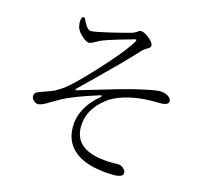

<svg xmlns="http://www.w3.org/2000/svg" viewBox="-110 -864 1069 1014"><g transform="rotate(15 424.5 -357.0)"><path d="M594 29C629 29 647 21 647 4C647 -11 629 -28 613 -31C607 -32 596 -33 580 -32C553 -31 529 -33 510 -36C413 -49 364 -94 363 -170C362 -235 393 -291 454 -338C473 -353 501 -367 538 -379C577 -391 617 -398 658 -400C677 -401 698 -402 721 -401C728 -401 734 -401 737 -401C766 -401 781 -409 781 -424C781 -444 751 -462 718 -462C699 -462 657 -454 593 -439C556 -431 466 -405 323 -362C308 -357 296 -354 289 -352C285 -351 283 -355 286 -359C307 -379 334 -406 368 -439C447 -516 513 -582 565 -639C573 -648 583 -656 596 -663C607 -669 612 -675 612 -682C612 -693 602 -707 583 -722C565 -736 550 -743 539 -743C534 -743 529 -741 523 -736C514 -729 504 -724 493 -721C464 -713 429 -704 387 -694C332 -681 297 -674 282 -674C274 -674 265 -680 256 -693C251 -701 243 -715 232 -736L218 -731C214 -716 213 -702 216 -689C217 -672 227 -654 246 -637C263 -620 278 -612 289 -612C296 -612 306 -616 318 -623C331 -631 345 -638 358 -643C403 -659 456 -675 518 -692C527 -695 530 -692 525 -682C508 -651 470 -602 410 -535C361 -480 317 -433 278 -396C243 -361 210 -336 179 -321C168 -316 152 -310 130 -302C116 -297 106 -294 100 -291C85 -287 77 -278 77 -263C77 -254 81 -246 89 -239C97 -232 105 -229 113 -229C124 -229 144 -237 171 -254C190 -265 206 -275 219 -282C258 -304 324 -330 418 -359C430 -362 431 -358 422 -350C355 -294 322 -231 322 -160C322 -111 338 -70 371 -39C399 -12 437 6 485 17C522 25 559 29 594 29Z"/></g></svg>

Font: AllPunType Light
Style: Regular
Weight: 300
Version: 1.0